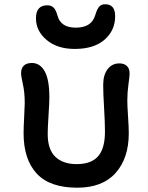

<svg xmlns="http://www.w3.org/2000/svg" viewBox="-20 -957 694 902"><path d="M331.1 -727.1Q249 -727.1 199 -769.3Q148.9 -811.5 148.9 -871.1Q148.9 -932.1 202.1 -932.1Q220.7 -932.1 231.7 -921.4Q242.7 -910.6 250 -883.8Q265.1 -827.1 335.9 -827.1Q409.2 -827.1 426.8 -883.8Q435.5 -913.6 445.6 -925.3Q455.6 -937 474.1 -937Q521 -937 521 -880.9Q521 -814 471.2 -770.5Q421.4 -727.1 331.1 -727.1ZM342.8 -75.2Q213.9 -75.2 152.3 -141.8Q90.8 -208.5 90.8 -331.1Q90.8 -358.4 93.5 -407.2Q96.2 -456.1 96.2 -472.2Q96.2 -523.4 87.6 -561Q79.1 -598.6 79.1 -612.8Q79.1 -636.2 92 -648.7Q105 -661.1 129.9 -661.1Q167.5 -661.1 189.7 -622.6Q211.9 -584 211.9 -499Q211.9 -475.1 208 -415.3Q204.1 -355.5 204.1 -328.1Q204.1 -254.4 240.2 -220.2Q276.4 -186 339.8 -186Q408.7 -186 440.9 -222.9Q473.1 -259.8 473.1 -337.9Q473.1 -382.3 469 -449.7Q464.8 -517.1 464.8 -558.1Q464.8 -605 485.6 -632.1Q506.3 -659.2 541 -659.2Q563.5 -659.2 576.2 -647Q588.9 -634.8 588.9 -610.8Q588.9 -599.6 583.5 -561Q578.1 -522.5 578.1 -484.9Q578.1 -460.4 581.5 -409.9Q585 -359.4 585 -331.1Q585 -213.9 523.2 -144.5Q461.4 -75.2 342.8 -75.2Z"/></svg>

Font: Shantell Sans Irregular Bouncy
Style: Regular
Weight: 500
Designer: Stephen Nixon, Anya Danilova, Shantell Martin
Foundry: Arrow Type
Version: Version 1.006;[9816181b4]